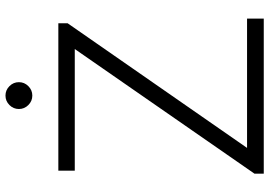

<svg xmlns="http://www.w3.org/2000/svg" viewBox="-161 -822 983 701"><g transform="rotate(-90 330.5 -471.5)"><path d="M366.5 -859.5Q352 -845 332 -845Q312 -845 297.5 -859.5Q283 -874 283 -894Q283 -914 297.5 -928.5Q312 -943 332 -943Q352 -943 366.5 -928.5Q381 -914 381 -894Q381 -874 366.5 -859.5ZM141 -61H613V0H47V-34L502 -690H58V-750H596V-716Z"/></g></svg>

Font: Orkney Light
Style: Regular
Weight: 300
Designer: Samuel Oakes and Alfredo Marco Pradil
Foundry: Alfredo Marco Pradil
Version: 1.0; ttfautohint (v1.5)